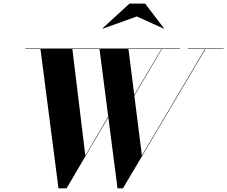

<svg xmlns="http://www.w3.org/2000/svg" viewBox="-20 -1014 1236 1044"><path d="M724 -924.5 871 -858 872 -859.5 769 -994.5H684L537 -859.5L538.5 -858ZM751.5 -168.5 710.5 -494 860.5 -747.5H958V-750H117.5V-747.5H200L298 10H342L569 -376.5L619 10H648.5L1097.5 -747.5H1196V-750H1001V-747.5H1094.5ZM444 -168 373.5 -747.5H521L568.5 -380.5ZM678.5 -747.5H858L710 -498Z"/></svg>

Font: Bodoni* 72pt
Style: Bold Italic
Weight: 700
Italic angle: -13°
Version: Version 2.3